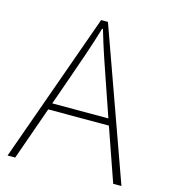

<svg xmlns="http://www.w3.org/2000/svg" viewBox="-109 -812 791 899"><g transform="rotate(15 287.0 -363.0)"><path d="M139 -258H433L523 0H563L303 -726H270L11 0H48ZM372 -435 422 -290H150L201 -435Q224 -501 244.5 -560.5Q265 -620 285 -688H289Q309 -620 329 -560.5Q349 -501 372 -435Z"/></g></svg>

Font: Spoqa Han Sans Neo Thin
Style: Regular
Weight: 100
Designer: [Spoqa Han Sans Neo] Dong-huui Kim  Younghwa Kang  Yujin Lee  [Noto Sans] Ryoko NISHIZUKA  (kana & ideographs); Paul D. 
Foundry: Spoqa (http://www.spoqa-han-sans.com)
Version: Version 1.100;hotconv 1.0.109;makeotfexe 2.5.65596